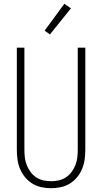

<svg xmlns="http://www.w3.org/2000/svg" viewBox="-20 -987 540 1015"><path d="M250 8Q224 8 198.5 2.5Q173 -3 151 -16.5Q129 -30 112.5 -50Q96 -70 86 -94Q76 -118 72.5 -143.5Q69 -169 69 -195V-735H109V-195Q109 -174 111.5 -153.5Q114 -133 121.5 -114Q129 -95 141.5 -78Q154 -61 171.5 -49.5Q189 -38 209 -33.5Q229 -29 250 -29Q271 -29 291 -33.5Q311 -38 328.5 -49.5Q346 -61 358.5 -78Q371 -95 378.5 -114Q386 -133 388.5 -153.5Q391 -174 391 -195V-735H431V-195Q431 -169 427.5 -143.5Q424 -118 414 -94Q404 -70 387.5 -50Q371 -30 349 -16.5Q327 -3 301.5 2.5Q276 8 250 8ZM244 -805 216 -825 320 -967 355 -943Z"/></svg>

Font: Iosevka Extralight
Style: Regular
Weight: 200
Monospace: yes
Designer: Belleve Invis
Foundry: Belleve Invis
Version: Version 32.0.1; ttfautohint (v1.8.4)